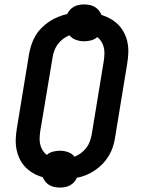

<svg xmlns="http://www.w3.org/2000/svg" viewBox="-20 -800 640 865"><path d="M250 45Q237 45 225 42.5Q213 40 202.5 34Q192 28 184.5 18.5Q177 9 172 -2Q150 -8 130 -19.5Q110 -31 94.5 -47Q79 -63 69 -83.5Q59 -104 54.5 -127Q50 -150 51 -174Q52 -198 56 -222L111 -557Q115 -578 121.5 -598.5Q128 -619 139.5 -638.5Q151 -658 167 -674Q183 -690 201.5 -702.5Q220 -715 241 -723.5Q262 -732 283 -737Q288 -748 296 -756.5Q304 -765 314.5 -770.5Q325 -776 336.5 -778Q348 -780 359 -780Q372 -780 384 -777.5Q396 -775 406.5 -769Q417 -763 424.5 -754Q432 -745 437 -733Q459 -726 478.5 -715Q498 -704 513.5 -688Q529 -672 539.5 -651.5Q550 -631 554.5 -608Q559 -585 558 -561Q557 -537 553 -513L498 -178Q495 -157 488 -136.5Q481 -116 469.5 -97Q458 -78 442 -61.5Q426 -45 407.5 -32.5Q389 -20 368.5 -11.5Q348 -3 326 1Q322 12 313.5 21Q305 30 294.5 35.5Q284 41 272.5 43Q261 45 250 45ZM316 -94Q331 -100 345 -110.5Q359 -121 369 -134Q379 -147 384.5 -162.5Q390 -178 393 -193L448 -528Q450 -543 450.5 -558Q451 -573 447.5 -587Q444 -601 436.5 -613Q429 -625 418 -633Q406 -622 390 -618Q374 -614 359 -614Q340 -614 322 -620.5Q304 -627 293 -641Q278 -635 264 -624.5Q250 -614 240.5 -601Q231 -588 225 -572.5Q219 -557 217 -542L161 -207Q159 -192 158.5 -177Q158 -162 161.5 -148Q165 -134 172.5 -122Q180 -110 191 -102Q203 -113 219 -117Q235 -121 250 -121Q269 -121 287 -114.5Q305 -108 316 -94Z"/></svg>

Font: Iosevka Curly SmBdEx
Style: Italic
Weight: 600
Width: 7
Italic angle: -9°
Monospace: yes
Designer: Belleve Invis
Foundry: Belleve Invis
Version: Version 11.1.0; ttfautohint (v1.8.3)